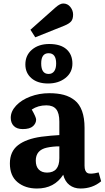

<svg xmlns="http://www.w3.org/2000/svg" viewBox="-20 -1056 597 1090"><path d="M180.2 -844.2 152.8 -887.2 295.9 -1014.2Q320.8 -1036.1 338.9 -1036.1Q363.8 -1036.1 379.4 -1016.4Q395 -996.6 395 -973.1Q395 -947.8 383.8 -934.6Q372.6 -921.4 345.2 -910.2ZM252.9 -582Q193.4 -582 158.7 -611.8Q124 -641.6 124 -689.9Q124 -742.7 161.9 -774.4Q199.7 -806.2 259.8 -806.2Q323.7 -806.2 357.4 -776.4Q391.1 -746.6 391.1 -694.8Q391.1 -644.5 351.6 -613.3Q312 -582 252.9 -582ZM255.9 -636.2Q276.4 -636.2 287.6 -651.6Q298.8 -667 298.8 -695.8Q298.8 -753.9 255.9 -753.9Q213.9 -753.9 213.9 -695.8Q213.9 -636.2 255.9 -636.2ZM189.9 14.2Q123 14.2 79.6 -21.7Q36.1 -57.6 36.1 -127.9Q36.1 -195.8 82.3 -231.7Q128.4 -267.6 214.8 -279.8Q273.4 -287.1 316.9 -289.1V-365.2Q316.9 -413.6 299.1 -435.8Q281.2 -458 243.2 -458Q195.8 -458 160.2 -434.1Q185.1 -390.6 185.1 -377Q185.1 -356 167.2 -339.6Q149.4 -323.2 108.9 -323.2Q75.7 -323.2 58.3 -340.8Q41 -358.4 41 -387.2Q41 -423.8 71.3 -456.3Q101.6 -488.8 152.1 -507.8Q202.6 -526.9 259.8 -526.9Q306.6 -526.9 341.6 -517.6Q376.5 -508.3 404.1 -486.6Q431.6 -464.8 445.8 -425.5Q460 -386.2 460 -330.1V-115.2Q460 -83 476.3 -74Q492.7 -64.9 540 -77.1L554.2 -26.9Q505.4 14.2 437 14.2Q400.4 14.2 374.5 -5.6Q348.6 -25.4 338.9 -64Q288.6 14.2 189.9 14.2ZM247.1 -76.2Q316.9 -76.2 316.9 -158.2V-225.1Q280.3 -225.1 246.1 -217.8Q183.1 -204.1 183.1 -144Q183.1 -110.8 200.2 -93.5Q217.3 -76.2 247.1 -76.2Z"/></svg>

Font: Literata Book
Style: Bold
Weight: 700
Designer: Latin by Veronika Burian and Jose Scaglione. Greek by Irene Vlachou. Cyrillic by Vera Evstafieva
Foundry: TypeTogether
Version: Version 2.003;PS 002.003;hotconv 1.0.88;makeotf.lib2.5.64775